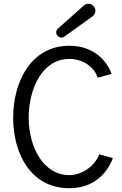

<svg xmlns="http://www.w3.org/2000/svg" viewBox="-20 -969 636 1003"><path d="M281.2 -818.4C277.8 -814.9 275.4 -811 274.4 -807.1C273.9 -805.2 273.4 -802.7 273.4 -800.3C273.4 -793.9 275.9 -788.6 279.8 -783.2C283.7 -778.3 289.1 -774.9 295.4 -773.4C297.9 -772.9 300.3 -772.5 302.2 -772.5C306.6 -772.5 311 -773.9 314.9 -776.9L463.9 -883.8C470.7 -889.6 475.1 -896.5 477.1 -903.8C477.5 -906.2 478.5 -908.7 478.5 -912.1C478.5 -920.4 475.6 -928.2 470.2 -934.6C465.3 -941.4 459 -946.3 450.7 -948.2C447.8 -949.2 444.8 -949.2 441.9 -949.2C433.6 -949.2 426.3 -946.8 418.5 -940.4ZM569.8 -143.1C569.8 -143.1 525.9 -155.3 498 -163.1C478 -105 412.1 -54.2 341.8 -54.2C209 -54.2 129.9 -197.3 129.9 -354C129.9 -506.3 201.2 -661.1 341.8 -661.1H342.8C409.2 -661.1 471.2 -623 490.2 -563C490.2 -563 534.7 -575.2 563 -583C540 -647.9 472.2 -730 342.8 -730C143.1 -730 48.8 -543.9 48.8 -354C48.8 -164.6 142.1 14.2 341.8 14.2C471.2 14.2 540 -64.9 569.8 -143.1Z"/></svg>

Font: Tuffy
Style: Regular
Weight: 500
Designer: Thatcher Ulrich, Karoly Barta and Michael Everson
Version: Version 001.270